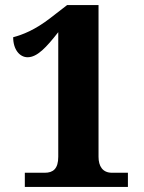

<svg xmlns="http://www.w3.org/2000/svg" viewBox="-20 -738 568 758"><path d="M78 0H485V-56H422C385 -56 369 -82 369 -119V-718H245L179 -667C117 -619 69 -601 32 -591C32 -542 58 -512 89 -512C127 -512 163 -551 210 -611V-119C210 -72 190 -56 157 -56H78Z"/></svg>

Font: Noto Serif Devanagari SemiCondensed ExtraBold
Style: Regular
Weight: 800
Width: 4
Designer: Universal Thirst, Indian Type Foundry and the Monotype Design Team
Foundry: Monotype Imaging Inc.
Version: Version 2.004